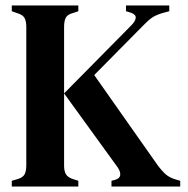

<svg xmlns="http://www.w3.org/2000/svg" viewBox="-20 -681 688 701"><path d="M23 0V-21L44 -27Q64 -33 70 -45Q76 -57 76 -77V-583Q76 -604 69.5 -615.5Q63 -627 43 -633L23 -640V-661H266V-640L245 -633Q226 -628 220 -616Q214 -604 214 -583V-76Q214 -56 221 -44.5Q228 -33 247 -27L266 -21V0ZM387 0V-21L399 -24Q418 -29 419 -43Q420 -57 406 -75L214 -340L459 -588Q474 -603 475.5 -615.5Q477 -628 457 -635L440 -640V-661H598V-640L572 -633Q549 -626 535 -616.5Q521 -607 503 -588L324 -407L554 -80Q570 -58 584.5 -45Q599 -32 624 -25L638 -21V0Z"/></svg>

Font: DeepMind Serif Text
Style: Regular
Weight: 400
Designer: Frank Grießhammer / Modifications: Colophon Foundry
Foundry: Colophon Foundry
Version: Version 5.003; ttfautohint (v1.8.2)